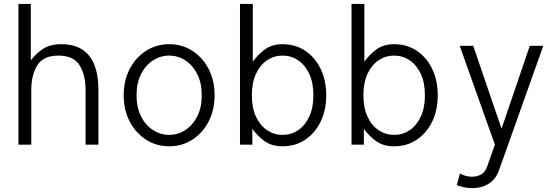

<svg xmlns="http://www.w3.org/2000/svg" viewBox="-20 -743 2852 986"><path d="M419.4 0V-279.3Q419.4 -359.4 388.2 -408.4Q356.9 -457.5 280.3 -457.5Q203.1 -457.5 171.9 -408.4Q140.6 -359.4 140.6 -279.3V0H74.7V-722.7H138.2V-433.1Q163.6 -466.8 200 -491.5Q236.3 -516.1 294.9 -516.1Q485.4 -516.1 485.4 -279.3V0Z M615.2 -253.9Q615.2 -330.1 646.2 -389.2Q677.2 -448.2 730.2 -482.2Q783.2 -516.1 848.6 -516.1Q914.6 -516.1 967.5 -482.2Q1020.5 -448.2 1051.3 -389.2Q1082 -330.1 1082 -253.9Q1082 -177.7 1051.3 -118.7Q1020.5 -59.6 967.5 -25.6Q914.6 8.3 848.6 8.3Q783.2 8.3 730.2 -25.6Q677.2 -59.6 646.2 -118.7Q615.2 -177.7 615.2 -253.9ZM681.2 -253.9Q681.2 -190.9 704.3 -145.3Q727.5 -99.6 765.9 -75Q804.2 -50.3 848.6 -50.3Q893.6 -50.3 931.6 -75Q969.7 -99.6 992.9 -145.3Q1016.1 -190.9 1016.1 -253.9Q1016.1 -316.9 992.9 -362.5Q969.7 -408.2 931.6 -432.9Q893.6 -457.5 848.6 -457.5Q804.2 -457.5 765.9 -432.9Q727.5 -408.2 704.3 -362.5Q681.2 -316.9 681.2 -253.9Z M1655.3 -253.9Q1655.3 -177.7 1626.7 -118.7Q1598.1 -59.6 1547.6 -25.6Q1497.1 8.3 1431.2 8.3Q1375 8.3 1337.6 -19Q1300.3 -46.4 1275.9 -81.5V0H1212.4V-722.7H1278.3V-426.3Q1303.2 -461.4 1339.8 -488.8Q1376.5 -516.1 1431.2 -516.1Q1497.1 -516.1 1547.6 -482.2Q1598.1 -448.2 1626.7 -389.2Q1655.3 -330.1 1655.3 -253.9ZM1273.4 -253.9Q1273.4 -189 1294.7 -143.6Q1315.9 -98.1 1351.8 -74.2Q1387.7 -50.3 1431.2 -50.3Q1475.1 -50.3 1510.7 -74.2Q1546.4 -98.1 1567.9 -143.6Q1589.4 -189 1589.4 -253.9Q1589.4 -318.8 1567.9 -364.3Q1546.4 -409.7 1510.7 -433.6Q1475.1 -457.5 1431.2 -457.5Q1387.7 -457.5 1351.8 -433.6Q1315.9 -409.7 1294.7 -364.3Q1273.4 -318.8 1273.4 -253.9Z M2228 -253.9Q2228 -177.7 2199.5 -118.7Q2170.9 -59.6 2120.4 -25.6Q2069.8 8.3 2003.9 8.3Q1947.8 8.3 1910.4 -19Q1873 -46.4 1848.6 -81.5V0H1785.2V-722.7H1851.1V-426.3Q1876 -461.4 1912.6 -488.8Q1949.2 -516.1 2003.9 -516.1Q2069.8 -516.1 2120.4 -482.2Q2170.9 -448.2 2199.5 -389.2Q2228 -330.1 2228 -253.9ZM1846.2 -253.9Q1846.2 -189 1867.4 -143.6Q1888.7 -98.1 1924.6 -74.2Q1960.4 -50.3 2003.9 -50.3Q2047.9 -50.3 2083.5 -74.2Q2119.1 -98.1 2140.6 -143.6Q2162.1 -189 2162.1 -253.9Q2162.1 -318.8 2140.6 -364.3Q2119.1 -409.7 2083.5 -433.6Q2047.9 -457.5 2003.9 -457.5Q1960.4 -457.5 1924.6 -433.6Q1888.7 -409.7 1867.4 -364.3Q1846.2 -318.8 1846.2 -253.9Z M2541.5 133.8Q2526.4 176.3 2491 199.7Q2455.6 223.1 2402.8 223.1Q2383.3 223.1 2362.3 218.5Q2341.3 213.9 2325.7 207.5L2342.3 147.5Q2353.5 155.3 2370.6 159.9Q2387.7 164.6 2402.8 164.6Q2429.7 164.6 2450.2 153.3Q2470.7 142.1 2480.5 115.2L2521.5 0L2340.8 -507.8H2410.2L2555.7 -82L2700.7 -507.8H2770L2589.4 0Z"/></svg>

Font: Giphurs Light
Style: Regular
Weight: 300
Version: Version 0.920; ttfautohint (v1.8.4.7-5d5b)